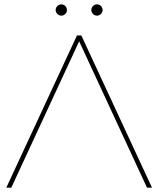

<svg xmlns="http://www.w3.org/2000/svg" viewBox="-20 -863 728 883"><path d="M344 -673 656 0H679L354 -700H334L9 0H32ZM426 -791C440 -791 452 -803 452 -817C452 -831 440 -843 426 -843C412 -843 400 -831 400 -817C400 -803 412 -791 426 -791ZM262 -791C276 -791 288 -803 288 -817C288 -831 276 -843 262 -843C248 -843 236 -831 236 -817C236 -803 248 -791 262 -791Z"/></svg>

Font: Montserrat-Alt1 Thin
Style: Regular
Weight: 100
Designer: Differentunic
Foundry: Differentunic
Version: Version 7.222